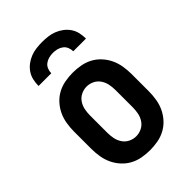

<svg xmlns="http://www.w3.org/2000/svg" viewBox="-220 -836 939 939"><g transform="rotate(-45 250.0 -366.0)"><path d="M250 8Q223 8 195.5 3Q168 -2 144 -15Q120 -28 101.5 -48.5Q83 -69 71.5 -93.5Q60 -118 55.5 -145.5Q51 -173 51 -200V-320Q51 -347 55.5 -374.5Q60 -402 71.5 -426.5Q83 -451 101.5 -471.5Q120 -492 144 -505Q168 -518 195.5 -523Q223 -528 250 -528Q277 -528 304.5 -523Q332 -518 356 -505Q380 -492 398.5 -471.5Q417 -451 428.5 -426.5Q440 -402 444.5 -374.5Q449 -347 449 -320V-200Q449 -173 444.5 -145.5Q440 -118 428.5 -93.5Q417 -69 398.5 -48.5Q380 -28 356 -15Q332 -2 304.5 3Q277 8 250 8ZM250 -88Q270 -88 288.5 -97Q307 -106 318.5 -123Q330 -140 334 -160Q338 -180 338 -200V-320Q338 -340 334 -360Q330 -380 318.5 -397Q307 -414 288.5 -423Q270 -432 250 -432Q230 -432 211.5 -423Q193 -414 181.5 -397Q170 -380 166 -360Q162 -340 162 -320V-200Q162 -180 166 -160Q170 -140 181.5 -123Q193 -106 211.5 -97Q230 -88 250 -88ZM86 -600Q86 -620 90.5 -640.5Q95 -661 106.5 -678Q118 -695 134.5 -707.5Q151 -720 170 -727.5Q189 -735 209.5 -737.5Q230 -740 250 -740Q270 -740 290.5 -737.5Q311 -735 330 -727.5Q349 -720 365.5 -707.5Q382 -695 393.5 -678Q405 -661 409.5 -640.5Q414 -620 414 -600H326Q326 -614 320.5 -627.5Q315 -641 303.5 -649.5Q292 -658 278 -661.5Q264 -665 250 -665Q236 -665 222 -661.5Q208 -658 196.5 -649.5Q185 -641 179.5 -627.5Q174 -614 174 -600Z"/></g></svg>

Font: Iosevka SS04
Style: Bold
Weight: 700
Monospace: yes
Designer: Belleve Invis
Foundry: Belleve Invis
Version: Version 19.0.0; ttfautohint (v1.8.4)